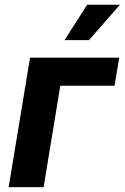

<svg xmlns="http://www.w3.org/2000/svg" viewBox="-20 -782 521 802"><path d="M478 -541 458.5 -423.8H231.9L162.1 0H16.1L105.5 -541ZM249.5 -614.3 344.2 -762.2H481L351.6 -614.3Z"/></svg>

Font: Inter 17pt
Style: Bold Italic
Weight: 700
Italic angle: -9.3988°
Version: Version 4.001;git-66647c0bb